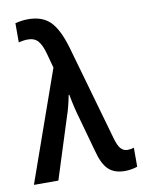

<svg xmlns="http://www.w3.org/2000/svg" viewBox="-87 -827 668 897"><g transform="rotate(-10 247.0 -378.5)"><path d="M187 -524 168 -594Q157 -635 140 -654.5Q123 -674 92 -674Q72 -674 48 -668V-759Q80 -767 109 -767Q177 -767 214.5 -729Q252 -691 278 -601L406 -152Q416 -115 429 -100Q442 -85 462 -85Q477 -85 492 -90V0Q482 4 465 7Q448 10 433 10Q382 10 354 -17.5Q326 -45 310 -109L265 -271Q250 -321 238 -386H235Q224 -329 209 -286L118 0H2Z"/></g></svg>

Font: Noto Sans Display Medium Narrow
Style: Regular
Weight: 500
Width: 4
Designer: Monotype Design team
Foundry: Monotype Imaging Inc.
Version: Version 1.000